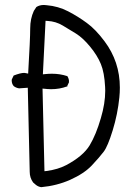

<svg xmlns="http://www.w3.org/2000/svg" viewBox="-20 -755 540 776"><path d="M186.5 -394.5Q221.2 -394.5 251 -405.8L258.3 -421.4Q258.8 -423.3 258.8 -427.2Q258.8 -431.2 257.1 -436.8Q255.4 -442.4 252 -447.3Q222.7 -457 189.9 -457Q176.8 -457 163.1 -455.6L153.3 -454.6L164.1 -670.9L172.4 -670.4Q205.6 -668.5 233.4 -651.9L286.6 -619.6Q314.9 -602.1 344.2 -566.4Q373.5 -530.8 387.7 -496.1Q401.9 -461.9 404.8 -403.8Q405.3 -396 405.3 -388.2Q405.3 -336.9 387.7 -277.8Q368.2 -210.4 342.3 -167.5Q315.4 -123.5 247.1 -87.4Q214.4 -70.3 168.9 -64L159.7 -63L151.9 -397Q173.8 -394.5 186.5 -394.5ZM464.4 -400.9Q464.4 -505.9 402.3 -588.4Q366.2 -636.7 331.1 -662.1Q295.4 -688.5 255.4 -709.2Q215.3 -730 168.9 -733.9Q163.1 -734.9 157.7 -734.9Q139.6 -734.9 127 -726.6L116.7 -710.9Q102.1 -679.2 102.1 -640.6Q102.1 -599.1 93.8 -457.5L84 -459.5Q81.5 -460.4 77.6 -460.4Q63 -460.4 35.2 -449.7L27.8 -434.1Q27.3 -432.1 27.3 -430.7Q27.3 -416.5 35.2 -407.2Q44.4 -399.9 57.1 -397.9L92.3 -400.4L100.1 -60.5Q100.1 -36.6 113.8 -17.6L124.5 -8.3Q133.8 -0.5 146.5 1.5Q210 -4.4 263.7 -28.3Q320.3 -53.7 351.1 -86.4Q382.3 -119.6 398.9 -141.6Q415.5 -163.1 435.5 -228.3Q455.6 -293.5 462.4 -361.3Q464.4 -381.3 464.4 -400.9ZM252 -447.3Q251 -447.8 250.5 -448.7L253.9 -446.3Q252.9 -446.8 252 -447.3ZM258.3 -421.4 259.3 -422.9 258.3 -419.9Q258.3 -420.4 258.3 -421.4ZM251 -405.8Q252.4 -406.7 253.9 -407.2L249.5 -403.3Z"/></svg>

Font: NaikaiFont
Style: Light
Weight: 300
Version: Version 1.89